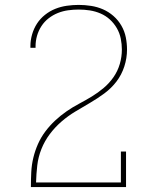

<svg xmlns="http://www.w3.org/2000/svg" viewBox="-20 -763 640 783"><path d="M106 0V-1Q106 -31 107.5 -61Q109 -91 116 -120Q123 -149 135 -176Q147 -203 165 -227Q183 -251 205 -271.5Q227 -292 251.5 -309Q276 -326 302.5 -340Q329 -354 354.5 -369.5Q380 -385 403 -404.5Q426 -424 443 -448.5Q460 -473 468.5 -502Q477 -531 477 -561Q477 -583 472.5 -605.5Q468 -628 456.5 -648Q445 -668 428 -683.5Q411 -699 390 -708Q369 -717 346.5 -720.5Q324 -724 301 -724Q279 -724 257.5 -721Q236 -718 216 -710Q196 -702 178.5 -688.5Q161 -675 149 -656.5Q137 -638 131 -617Q125 -596 125 -574Q125 -573 125 -571.5Q125 -570 125 -568H104Q104 -570 104 -571.5Q104 -573 104 -575Q104 -599 111 -623Q118 -647 131 -667Q144 -687 163.5 -702.5Q183 -718 205.5 -727Q228 -736 252.5 -739.5Q277 -743 301 -743Q326 -743 351.5 -739Q377 -735 400 -725Q423 -715 442.5 -698Q462 -681 475 -658.5Q488 -636 493 -611Q498 -586 498 -561Q498 -526 487 -492Q476 -458 455 -430.5Q434 -403 405.5 -382Q377 -361 347 -343.5Q317 -326 287 -308Q257 -290 230.5 -267Q204 -244 183 -216Q162 -188 149 -155.5Q136 -123 132 -88.5Q128 -54 127 -19H473V-145H494V0Z"/></svg>

Font: Iosevka Slab Thin Extended
Style: Regular
Weight: 100
Width: 7
Monospace: yes
Designer: Belleve Invis
Foundry: Belleve Invis
Version: Version 11.1.1; ttfautohint (v1.8.3)